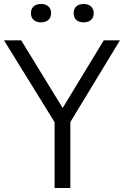

<svg xmlns="http://www.w3.org/2000/svg" viewBox="-36 -942 621 962"><path d="M565 -740 316.5 -330.5V0H237.5V-330L-16 -740H70L278 -401L484 -740ZM119 -876Q119 -897.5 132.5 -909.8Q146 -922 169.5 -922Q193 -922 206.5 -909.8Q220 -897.5 220 -876Q220 -854.5 206.5 -842.2Q193 -830 169.5 -830Q146 -830 132.5 -842.2Q119 -854.5 119 -876ZM333 -876Q333 -897.5 346.2 -909.8Q359.5 -922 383 -922Q406.5 -922 420 -909.8Q433.5 -897.5 433.5 -876Q433.5 -854.5 420 -842.2Q406.5 -830 383 -830Q359.5 -830 346.2 -842.2Q333 -854.5 333 -876Z"/></svg>

Font: Encode Sans Semi Condensed
Style: Regular
Weight: 400
Width: 4
Designer: Multiple Designers
Foundry: Impallari Type
Version: Version 2.000